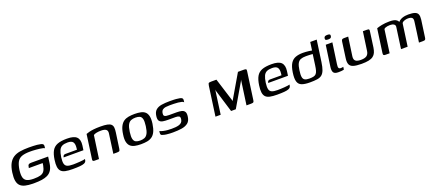

<svg xmlns="http://www.w3.org/2000/svg" viewBox="63 -1537 5786 2565"><g transform="rotate(-20 2956.0 -254.5)"><path d="M249 7Q188 6 144 -4.5Q100 -15 74 -40.5Q48 -66 40 -111.5Q32 -157 42 -228Q53 -304 78 -350.5Q103 -397 142.5 -422.5Q182 -448 237 -457Q292 -466 361 -466Q393 -466 423 -465Q453 -464 479.5 -461.5Q506 -459 525 -454Q547 -450 556 -442.5Q565 -435 567 -426Q569 -417 567 -408L564 -382Q557 -388 539 -392.5Q521 -397 496 -400Q471 -403 445 -405.5Q419 -408 397 -408.5Q375 -409 362 -409Q288 -409 244 -393.5Q200 -378 177.5 -339Q155 -300 144 -229Q135 -161 145 -122.5Q155 -84 188.5 -67.5Q222 -51 284 -51Q344 -51 380 -61Q416 -71 434.5 -98Q453 -125 462 -174Q464 -185 465 -193.5Q466 -202 467 -207H270Q273 -229 277.5 -241.5Q282 -254 293.5 -259Q305 -264 328 -264H565L553 -175Q545 -116 522.5 -80Q500 -44 464 -25.5Q428 -7 379.5 0Q331 7 270 7Q265 7 259.5 7Q254 7 249 7Z M816 6Q755 6 715 -2.5Q675 -11 654 -33Q633 -55 627.5 -94Q622 -133 631 -194Q642 -272 668 -317.5Q694 -363 744.5 -383Q795 -403 882 -403Q982 -403 1019.5 -364.5Q1057 -326 1046 -246L1037 -182H756Q758 -198 766.5 -208Q775 -218 794 -218H958L961 -244Q967 -298 948 -325Q929 -352 872 -352Q825 -352 796 -338.5Q767 -325 751 -291.5Q735 -258 726 -196Q718 -136 726 -104.5Q734 -73 762 -61.5Q790 -50 842 -50Q861 -50 887 -51Q913 -52 940 -54Q967 -56 988 -59Q1009 -62 1016 -65L1014 -51Q1013 -40 1006 -29Q999 -18 983 -11Q960 -1 919 2.5Q878 6 816 6Z M1127 0Q1098 0 1103 -28L1151 -372Q1169 -379 1195.5 -386Q1222 -393 1261.5 -397.5Q1301 -402 1356 -402Q1418 -402 1455 -394.5Q1492 -387 1509 -369.5Q1526 -352 1528.5 -324Q1531 -296 1525 -255L1494 -38Q1492 -24 1488.5 -15Q1485 -6 1476 -3Q1467 0 1450 0H1396L1434 -275Q1440 -314 1418.5 -331Q1397 -348 1347 -348Q1310 -348 1281 -342Q1252 -336 1238 -325L1192 0Z M1789 6Q1741 6 1703 -2Q1665 -10 1640.5 -31.5Q1616 -53 1606.5 -93.5Q1597 -134 1607 -199Q1616 -266 1636.5 -307Q1657 -348 1687 -369Q1717 -390 1756.5 -397Q1796 -404 1844 -404Q1892 -404 1930 -396Q1968 -388 1992 -366.5Q2016 -345 2025 -304.5Q2034 -264 2025 -199Q2015 -131 1995.5 -90.5Q1976 -50 1946 -29Q1916 -8 1877 -1Q1838 6 1789 6ZM1795 -44Q1831 -44 1858 -55Q1885 -66 1903 -99Q1921 -132 1930 -199Q1939 -266 1930.5 -299Q1922 -332 1898.5 -343Q1875 -354 1838 -354Q1802 -354 1774.5 -343Q1747 -332 1729 -299Q1711 -266 1702 -199Q1693 -132 1702 -99Q1711 -66 1735 -55Q1759 -44 1795 -44Z M2245 4Q2226 4 2200 3Q2174 2 2148.5 -1.5Q2123 -5 2103 -12Q2090 -15 2083 -20Q2076 -25 2074.5 -37.5Q2073 -50 2077 -76Q2100 -65 2130.5 -58.5Q2161 -52 2191 -50Q2221 -48 2243 -48Q2270 -48 2297 -50Q2324 -52 2347.5 -59Q2371 -66 2386 -81Q2401 -96 2405 -122Q2411 -157 2394 -167Q2377 -177 2345 -177H2240Q2201 -177 2168 -182Q2135 -187 2118 -208Q2101 -229 2108 -279Q2115 -334 2146 -361Q2177 -388 2227.5 -396Q2278 -404 2346 -404Q2370 -404 2403.5 -403Q2437 -402 2465 -397Q2488 -395 2502 -389.5Q2516 -384 2521.5 -374.5Q2527 -365 2524 -346L2521 -323Q2514 -334 2493 -339.5Q2472 -345 2443 -348Q2414 -351 2382.5 -351.5Q2351 -352 2324 -352Q2294 -352 2267.5 -348.5Q2241 -345 2223 -331Q2205 -317 2200 -285Q2196 -260 2204.5 -249Q2213 -238 2231 -235Q2249 -232 2272 -232H2382Q2421 -232 2450.5 -225Q2480 -218 2494 -195Q2508 -172 2500 -123Q2492 -67 2457.5 -40Q2423 -13 2368.5 -4.5Q2314 4 2245 4Z M2848 0 2906 -417Q2909 -437 2913 -446Q2917 -455 2926 -457.5Q2935 -460 2953 -460H3029L3134 -125L3135 -117L3137 -119L3140 -127L3335 -460H3418Q3443 -460 3450 -454Q3457 -448 3453 -424L3399 -37Q3397 -20 3392.5 -12.5Q3388 -5 3379.5 -2.5Q3371 0 3355 0H3289L3338 -349L3330 -330L3137 0H3070L2971 -324L2969 -342L2922 0Z M3724 6Q3663 6 3623 -2.5Q3583 -11 3562 -33Q3541 -55 3535.5 -94Q3530 -133 3539 -194Q3550 -272 3576 -317.5Q3602 -363 3652.5 -383Q3703 -403 3790 -403Q3890 -403 3927.5 -364.5Q3965 -326 3954 -246L3945 -182H3664Q3666 -198 3674.5 -208Q3683 -218 3702 -218H3866L3869 -244Q3875 -298 3856 -325Q3837 -352 3780 -352Q3733 -352 3704 -338.5Q3675 -325 3659 -291.5Q3643 -258 3634 -196Q3626 -136 3634 -104.5Q3642 -73 3670 -61.5Q3698 -50 3750 -50Q3769 -50 3795 -51Q3821 -52 3848 -54Q3875 -56 3896 -59Q3917 -62 3924 -65L3922 -51Q3921 -40 3914 -29Q3907 -18 3891 -11Q3868 -1 3827 2.5Q3786 6 3724 6Z M4192 2Q4117 2 4075.5 -14.5Q4034 -31 4021 -75Q4008 -119 4020 -201Q4032 -282 4059 -325.5Q4086 -369 4130.5 -385.5Q4175 -402 4236 -402Q4254 -402 4277 -400.5Q4300 -399 4323 -396Q4346 -393 4363 -389.5Q4380 -386 4386 -382L4360 -370L4379 -505H4471L4428 -201Q4418 -132 4402.5 -91.5Q4387 -51 4361.5 -30.5Q4336 -10 4294.5 -4Q4253 2 4192 2ZM4201 -49Q4238 -49 4261.5 -54.5Q4285 -60 4298.5 -75Q4312 -90 4320 -117.5Q4328 -145 4334 -189L4355 -342Q4346 -343 4328.5 -344Q4311 -345 4292.5 -345.5Q4274 -346 4258 -346Q4213 -346 4184 -334.5Q4155 -323 4138.5 -291Q4122 -259 4114 -199Q4105 -137 4110.5 -105Q4116 -73 4138.5 -61Q4161 -49 4201 -49Z M4595 4Q4542 4 4526.5 -21.5Q4511 -47 4518 -98L4561 -399H4655L4613 -103Q4607 -65 4614.5 -51Q4622 -37 4645 -37Q4654 -37 4665.5 -39Q4677 -41 4680 -42L4675 -4Q4671 -3 4661.5 -1Q4652 1 4636 2.5Q4620 4 4595 4ZM4617 -454Q4594 -454 4583.5 -460.5Q4573 -467 4576 -485Q4579 -503 4590.5 -509.5Q4602 -516 4625 -516Q4648 -516 4658 -509.5Q4668 -503 4665 -485Q4662 -467 4651 -460.5Q4640 -454 4617 -454Z M4880 -399 4842 -132Q4836 -86 4859 -67Q4882 -48 4934 -48Q4991 -48 5018 -68Q5045 -88 5051 -132L5089 -399Q5090 -399 5097.5 -399Q5105 -399 5114 -399Q5123 -399 5131 -399Q5139 -399 5142 -399Q5157 -399 5165.5 -397.5Q5174 -396 5177 -388.5Q5180 -381 5177 -364L5147 -146Q5141 -106 5128.5 -77.5Q5116 -49 5091.5 -30.5Q5067 -12 5027 -3.5Q4987 5 4925 5Q4850 5 4809 -8Q4768 -21 4755 -52.5Q4742 -84 4750 -139L4781 -364Q4784 -385 4792 -392Q4800 -399 4822 -399Q4837 -399 4851 -399Q4865 -399 4880 -399Z M5267 0Q5245 0 5238.5 -7Q5232 -14 5235 -37L5282 -371Q5294 -376 5313 -381Q5332 -386 5356 -391Q5380 -396 5408 -398.5Q5436 -401 5467 -401Q5502 -401 5527.5 -395.5Q5553 -390 5570 -375.5Q5587 -361 5595 -334L5579 -335Q5590 -354 5608 -367.5Q5626 -381 5647.5 -388.5Q5669 -396 5691 -399Q5713 -402 5733 -402Q5793 -402 5826 -390.5Q5859 -379 5869.5 -352Q5880 -325 5874 -278L5840 -34Q5838 -20 5833.5 -12.5Q5829 -5 5821 -2.5Q5813 0 5799 0H5741Q5751 -70 5761 -140Q5771 -210 5780 -281Q5787 -324 5769.5 -339Q5752 -354 5713 -354Q5695 -354 5675 -349Q5655 -344 5640.5 -335Q5626 -326 5624 -314L5580 0H5486L5528 -302Q5531 -326 5511 -339.5Q5491 -353 5456 -353Q5435 -353 5416.5 -349.5Q5398 -346 5385 -340Q5372 -334 5369 -324L5324 0Z"/></g></svg>

Font: Genos Medium
Style: Italic
Weight: 500
Italic angle: -8°
Designer: Robert E. Leuschke
Foundry: Robert E. Leuschke
Version: Version 1.010